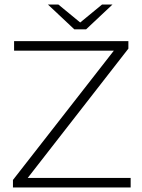

<svg xmlns="http://www.w3.org/2000/svg" viewBox="-20 -825 627 845"><path d="M555 -42V0H37V-33L481 -602H42V-644H545V-611L102 -42ZM475 -805 359 -696H307L191 -805H237L333 -726L429 -805Z"/></svg>

Font: Montserrat Ace
Style: Light
Weight: 300
Designer: Julieta Ulanovsky
Foundry: Julieta Ulanovsky
Version: Version 1